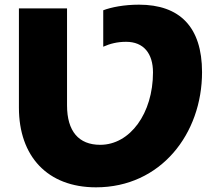

<svg xmlns="http://www.w3.org/2000/svg" viewBox="-20 -786 924 822"><path d="M61 -325C61 -117 183 16 391 16C669 16 845 -214 845 -477C845 -671 749 -766 575 -766C511 -766 456 -755 422 -742V-586C451 -599 482 -607 520 -607C595 -607 635 -557 635 -476C635 -301 537 -166 409 -166C317 -166 267 -224 267 -335V-750H61Z"/></svg>

Font: Bounded
Style: Bold
Weight: 700
Designer: Vlad Churkin
Version: Version 3.0